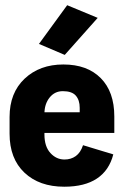

<svg xmlns="http://www.w3.org/2000/svg" viewBox="-20 -704 468 734"><path d="M16.6 -192.9Q16.6 -97.7 73.5 -43.9Q130.4 9.8 225.6 9.8Q303.7 9.8 350.6 -21.5Q397.5 -52.7 413.1 -113.8L297.4 -148.9Q288.1 -120.6 269.8 -107.4Q251.5 -94.2 226.6 -94.2Q195.3 -94.2 172.6 -119.1Q149.9 -144 149.9 -189.9V-269.5Q149.9 -306.2 169.4 -330.8Q189 -355.5 220.2 -355.5Q254.9 -355.5 269.8 -338.4Q284.7 -321.3 284.7 -292V-274.9H90.8V-195.8H417V-258.8Q417 -353 365.2 -405.3Q313.5 -457.5 222.2 -457.5Q131.8 -457.5 74.2 -403.3Q16.6 -349.1 16.6 -256.8ZM128.9 -536.1 227.5 -494.1 353.5 -635.7 236.8 -684.1Z"/></svg>

Font: Roboto Flex Super Cond Bold
Style: Regular
Weight: 700
Width: 3
Designer: Berlow after Robertson
Foundry: Google
Version: Version 3.000